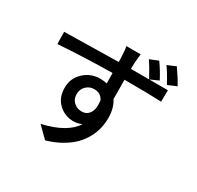

<svg xmlns="http://www.w3.org/2000/svg" viewBox="-187 -1054 1374 1340"><g transform="rotate(30 500.0 -383.5)"><path d="M944.3 -718.8 875 -689.5Q835 -764.6 802.7 -808.6L870.1 -836.9Q919.9 -765.6 944.3 -718.8ZM361.3 -319.3Q361.3 -279.3 387.7 -255.4Q414.1 -231.4 451.2 -231.4Q492.2 -231.4 514.2 -265.1Q536.1 -298.8 527.3 -365.2Q504.9 -411.1 451.2 -411.1Q415 -411.1 388.2 -385.7Q361.3 -360.4 361.3 -319.3ZM816.4 -691.4 749 -661.1H899.4L898.4 -568.4Q800.8 -573.2 600.6 -573.2Q601.6 -520.5 601.6 -418Q636.7 -363.3 636.7 -286.1Q636.7 -244.1 627.9 -204.6Q619.1 -165 597.2 -123.5Q575.2 -82 541.5 -46.9Q507.8 -11.7 454.1 19.5Q400.4 50.8 332 70.3L247.1 -13.7Q437.5 -56.6 502 -158.2Q469.7 -143.6 433.6 -143.6Q367.2 -143.6 316.9 -189.9Q266.6 -236.3 266.6 -317.4Q266.6 -393.6 321.3 -444.3Q376 -495.1 452.1 -495.1Q482.4 -495.1 505.9 -488.3L504.9 -572.3Q276.4 -569.3 70.3 -554.7L68.4 -652.3Q128.9 -653.3 285.2 -656.2Q441.4 -659.2 503.9 -660.2Q503.9 -688.5 502 -710Q500 -762.7 494.1 -783.2H609.4Q606.4 -759.8 602.5 -710.9Q601.6 -699.2 601.6 -661.1H748Q707 -738.3 675.8 -782.2L744.1 -809.6Q785.2 -752 816.4 -691.4Z"/></g></svg>

Font: Gen Shin Gothic Medium
Style: Regular
Weight: 500
Designer: [Source Han Sans]
Ryoko NISHIZUKA  (kana & ideographs); Paul D. Hunt (Latin, Greek & Cyrillic); Wenlong ZHANG  (bopomofo
Version: Version 1.002.20150607